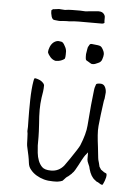

<svg xmlns="http://www.w3.org/2000/svg" viewBox="-57 -860 673 921"><g transform="rotate(5 279.5 -400.0)"><path d="M390.6 -433.6 391.6 -439.5V-441.4Q391.6 -446.3 398.4 -465.8Q400.4 -470.7 417 -471.2Q433.6 -471.7 440.4 -460Q448.2 -447.3 448.2 -430.7Q446.3 -411.1 445.3 -401.4Q444.3 -395.5 442.4 -389.6V-388.7Q441.4 -381.8 440.4 -374Q439.5 -366.2 433.6 -322.3Q429.7 -293 427.7 -268.6Q425.8 -248 427.7 -223.6Q429.7 -197.3 433.6 -168.9Q438.5 -125 439.5 -115.2Q439.5 -109.4 445.3 -90.8Q447.3 -81.1 449.2 -74.2L458 -60.5L471.7 -50.8L472.7 -49.8Q477.5 -47.9 483.4 -44.9Q485.4 -44.9 486.3 -40Q487.3 -35.2 485.4 -25.4Q484.4 -22.5 480.5 -8.8Q476.6 1 475.6 2.9Q473.6 6.8 471.7 10.7L468.8 11.7Q461.9 10.7 453.1 3.9Q447.3 0 442.4 -1Q438.5 -3.9 433.6 -7.8Q413.1 -22.5 403.3 -58.6Q401.4 -66.4 400.4 -70.3Q396.5 -79.1 394.5 -84Q392.6 -88.9 390.6 -93.8Q389.6 -98.6 388.7 -103.5Q388.7 -108.4 388.7 -118.2V-137.7L376 -122.1Q372.1 -117.2 361.3 -97.7Q355.5 -85.9 348.6 -73.2Q341.8 -59.6 335 -48.8Q329.1 -38.1 320.3 -30.3L319.3 -28.3L315.4 -25.4L311.5 -21.5L306.6 -17.6L304.7 -15.6Q297.9 -11.7 293.9 -7.8L282.2 4.9Q280.3 5.9 278.3 8.8Q269.5 12.7 256.8 14.6Q252 15.6 233.4 15.6Q209 15.6 189.5 10.3Q169.9 4.9 152.8 -5.4Q135.7 -15.6 124 -30.3Q112.3 -43.9 110.4 -62.5Q108.4 -80.1 105 -96.7Q101.6 -113.3 97.7 -129.9Q93.8 -145.5 93.8 -153.3Q93.8 -167 92.8 -180.7Q91.8 -190.4 91.8 -200.2V-201.2Q90.8 -208 89.8 -213.9Q89.8 -222.7 90.8 -234.4Q90.8 -242.2 90.3 -262.7Q89.8 -283.2 89.8 -309.1Q89.8 -335 90.3 -362.8Q90.8 -390.6 92.8 -414.1Q94.7 -437.5 97.7 -454.1Q99.6 -465.8 101.6 -468.8H102.5Q102.5 -469.7 104.5 -469.7Q108.4 -469.7 119.1 -466.3Q129.9 -462.9 136.2 -458Q142.6 -453.1 146.5 -448.2Q150.4 -442.4 150.4 -439.5Q150.4 -423.8 148.4 -409.2Q145.5 -394.5 143.6 -378.9Q141.6 -364.3 140.6 -349.6Q139.6 -335 139.6 -321.3Q139.6 -289.1 142.6 -255.9Q145.5 -210.9 145.5 -191.4V-149.4Q145.5 -143.6 148.4 -114.3Q150.4 -94.7 157.2 -77.1Q164.1 -59.6 175.8 -47.9Q188.5 -35.2 218.8 -35.2Q238.3 -35.2 253.9 -43Q269.5 -50.8 281.2 -65.4Q292 -80.1 306.6 -101.6Q341.8 -153.3 348.6 -168Q372.1 -225.6 375 -265.6Q383.8 -380.9 390.6 -432.6ZM177.7 -648.4Q189.5 -657.2 201.2 -657.2Q205.1 -657.2 214.8 -655.3Q223.6 -654.3 232.4 -636.7Q240.2 -624 241.2 -611.3Q241.2 -598.6 241.2 -594.7Q241.2 -582 238.3 -575.2Q231.4 -569.3 220.7 -565.4Q210 -561.5 199.2 -561.5H194.3Q180.7 -564.5 169.9 -576.2Q159.2 -587.9 155.3 -599.6Q155.3 -610.4 161.1 -625Q167 -639.6 177.7 -648.4ZM347.7 -647.5Q351.6 -655.3 354.5 -656.2Q357.4 -657.2 360.4 -657.2Q364.3 -657.2 369.1 -656.2Q395.5 -654.3 403.3 -650.4Q410.2 -646.5 416 -635.7V-634.8Q422.9 -624 422.9 -612.3Q422.9 -603.5 418 -588.9Q414.1 -574.2 397.5 -568.4Q383.8 -561.5 376 -561.5Q375 -561.5 369.1 -561.5Q365.2 -562.5 351.6 -571.3Q340.8 -576.2 339.8 -580.1Q337.9 -585.9 337.9 -594.7V-606.4V-605.5Q337.9 -605.5 337.9 -606.4Q339.8 -619.1 341.8 -630.9Q342.8 -641.6 347.7 -646.5ZM316.4 -810.5 369.1 -815.4Q392.6 -818.4 402.3 -809.6Q413.1 -799.8 412.1 -788.1V-770.5Q417 -760.7 402.3 -758.8H387.7H290Q265.6 -758.8 245.1 -755.9Q238.3 -755.9 231.4 -755.9Q216.8 -754.9 211.9 -754.9Q198.2 -752.9 192.4 -753.9Q190.4 -753.9 173.8 -755.9Q163.1 -755.9 158.2 -771Q153.3 -786.1 154.3 -800.8V-801.8Q161.1 -808.6 167 -807.6L189.5 -810.5H191.4L218.8 -808.6Q235.4 -811.5 253.9 -811.5Q296.9 -812.5 316.4 -810.5Z"/></g></svg>

Font: ToneOZ-Zhuyin-Tsuipita-TC
Style: Regular
Weight: 400
Designer: ÂÆ£ÂøóÂáåJeffrey Xuan(jeffreyx@gmail.com, ToneOZ.com) ÈòøÂù§(cjkFonts)
Foundry: ToneOZ
Version: Version 0.240710